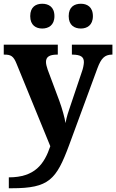

<svg xmlns="http://www.w3.org/2000/svg" viewBox="-20 -774 619 1023"><path d="M411 -622C443 -622 475 -639 475 -688C475 -738 443 -754 411 -754C377 -754 346 -738 346 -688C346 -639 377 -622 411 -622ZM205 -622C238 -622 270 -639 270 -688C270 -738 238 -754 205 -754C172 -754 141 -738 141 -688C141 -639 172 -622 205 -622ZM27 171V229H44C241 229 280 183 348 0L499 -410C519 -464 538 -482 575 -483H579V-536H363V-483H368C409 -482 427 -472 427 -443C427 -431 422 -407 417 -394L354 -207C345 -182 335 -151 329 -118C325 -146 311 -196 296 -237L234 -403C229 -418 225 -432 225 -444C225 -470 242 -483 284 -483H288V-536H0V-483H4C38 -483 52 -475 68 -435L248 5C216 100 166 171 27 171Z"/></svg>

Font: Noto Serif Lao
Style: Bold
Weight: 700
Designer: Monotype Design Team
Foundry: Monotype Imaging Inc.
Version: Version 2.003